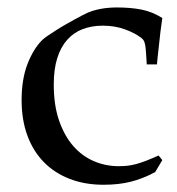

<svg xmlns="http://www.w3.org/2000/svg" viewBox="-20 -494 484 525"><path d="M423.8 -56.2 404.3 -23.4Q370.6 -5.4 337.6 2.9Q304.7 11.2 263.2 11.2Q211.9 11.2 170.4 -4.9Q128.9 -21 99.6 -51Q70.3 -81.1 54.7 -123.8Q39.1 -166.5 39.1 -220.2Q39.1 -277.8 55.4 -319.6Q71.8 -361.3 95.7 -384.8Q100.6 -389.6 110.4 -396.2Q120.1 -402.8 132.3 -410.6Q144.5 -418.5 158.2 -426.3Q171.9 -434.1 184.1 -440.9Q196.3 -447.8 206.1 -452.6Q215.8 -457.5 220.2 -459.5Q254.4 -473.6 299.8 -473.6Q337.4 -473.6 366.9 -467.8Q396.5 -461.9 423.8 -444.8Q423.3 -440.4 421.9 -430.7Q420.4 -420.9 418.9 -408.7Q417.5 -396.5 416 -382.6Q414.6 -368.7 413.1 -356.2Q411.6 -343.8 410.6 -333.5Q409.7 -323.2 409.2 -317.9H381.3Q379.9 -338.4 379.2 -350.8Q378.4 -363.3 377 -370.8Q375.5 -378.4 373.3 -382.6Q371.1 -386.7 366.7 -390.1Q349.1 -403.8 321.5 -413.8Q293.9 -423.8 261.2 -423.8Q230.5 -423.8 205.8 -414.3Q181.2 -404.8 163.6 -385Q146 -365.2 136.5 -335Q127 -304.7 127 -262.7Q127 -206.5 141.4 -164.8Q155.8 -123 179.9 -95.2Q204.1 -67.4 236.3 -53.5Q268.6 -39.6 304.2 -39.6Q317.4 -39.6 328.6 -40.8Q339.8 -42 352.3 -45.4Q364.7 -48.8 379.4 -54.4Q394 -60.1 413.6 -68.8Z"/></svg>

Font: XB Kayhan
Style: Regular
Weight: 400
Designer: Behnam
Foundry: Irmug
Version: Version 7.300 2009